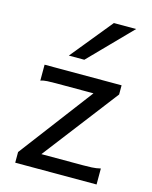

<svg xmlns="http://www.w3.org/2000/svg" viewBox="-117 -858 742 935"><g transform="rotate(15 254.0 -390.5)"><path d="M454.1 -498V-451.7L163.6 -73.2H373.5Q395 -73.2 417.2 -74.2Q439.5 -75.2 461.4 -80.6V0H51.3V-53.7L332 -424.8H141.6Q119.6 -424.8 99.6 -423.8Q79.6 -422.9 65.9 -417.5V-498ZM451.7 -781.2 246.6 -571.3H168.5L339.4 -781.2Z"/></g></svg>

Font: Andika APac
Style: Regular
Weight: 400
Designer: Victor Gaultney, Annie Olsen, Julie Remington, Don Collingsworth, Eric Hays, Becca Hirsbrunner
Foundry: SIL International
Version: Version 5.000